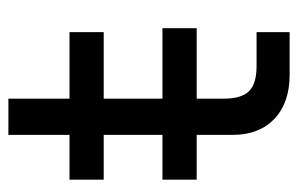

<svg xmlns="http://www.w3.org/2000/svg" viewBox="-150 -580 730 471"><g transform="rotate(-90 215.5 -345.0)"><path d="M119.6 -228H9.8V-312H119.6V-456.1H9.8V-540H119.6V-689.9H208.5V-540H371.6V-456.1H208.5V-312H381.3V-228H208.5V-161.6Q208.5 -118.2 226.8 -99.6Q245.1 -81.1 288.1 -81.1H371.6V0H267.1Q198.2 0 158.9 -37.4Q119.6 -74.7 119.6 -140.1Z"/></g></svg>

Font: Vela Sans Med
Style: Regular
Weight: 500
Designer: Principal design: Mikhail Sharanda - project Manrope.
Design modification: Ravid Balaliev
Foundry: Mikhail Sharanda
Version: Version 1.001